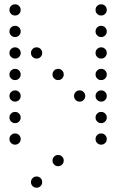

<svg xmlns="http://www.w3.org/2000/svg" viewBox="-20 -696 640 892"><path d="M49 -676Q39 -676 31.5 -668.5Q24 -661 24 -651V-649Q24 -639 31.5 -631.5Q39 -624 49 -624H51Q61 -624 68.5 -631.5Q76 -639 76 -649V-651Q76 -661 68.5 -668.5Q61 -676 51 -676ZM449 -676Q439 -676 431.5 -668.5Q424 -661 424 -651V-649Q424 -639 431.5 -631.5Q439 -624 449 -624H451Q461 -624 468.5 -631.5Q476 -639 476 -649V-651Q476 -661 468.5 -668.5Q461 -676 451 -676ZM49 -576Q39 -576 31.5 -568.5Q24 -561 24 -551V-549Q24 -539 31.5 -531.5Q39 -524 49 -524H51Q61 -524 68.5 -531.5Q76 -539 76 -549V-551Q76 -561 68.5 -568.5Q61 -576 51 -576ZM449 -576Q439 -576 431.5 -568.5Q424 -561 424 -551V-549Q424 -539 431.5 -531.5Q439 -524 449 -524H451Q461 -524 468.5 -531.5Q476 -539 476 -549V-551Q476 -561 468.5 -568.5Q461 -576 451 -576ZM49 -476Q39 -476 31.5 -468.5Q24 -461 24 -451V-449Q24 -439 31.5 -431.5Q39 -424 49 -424H51Q61 -424 68.5 -431.5Q76 -439 76 -449V-451Q76 -461 68.5 -468.5Q61 -476 51 -476ZM149 -476Q139 -476 131.5 -468.5Q124 -461 124 -451V-449Q124 -439 131.5 -431.5Q139 -424 149 -424H151Q161 -424 168.5 -431.5Q176 -439 176 -449V-451Q176 -461 168.5 -468.5Q161 -476 151 -476ZM449 -476Q439 -476 431.5 -468.5Q424 -461 424 -451V-449Q424 -439 431.5 -431.5Q439 -424 449 -424H451Q461 -424 468.5 -431.5Q476 -439 476 -449V-451Q476 -461 468.5 -468.5Q461 -476 451 -476ZM49 -376Q39 -376 31.5 -368.5Q24 -361 24 -351V-349Q24 -339 31.5 -331.5Q39 -324 49 -324H51Q61 -324 68.5 -331.5Q76 -339 76 -349V-351Q76 -361 68.5 -368.5Q61 -376 51 -376ZM249 -376Q239 -376 231.5 -368.5Q224 -361 224 -351V-349Q224 -339 231.5 -331.5Q239 -324 249 -324H251Q261 -324 268.5 -331.5Q276 -339 276 -349V-351Q276 -361 268.5 -368.5Q261 -376 251 -376ZM449 -376Q439 -376 431.5 -368.5Q424 -361 424 -351V-349Q424 -339 431.5 -331.5Q439 -324 449 -324H451Q461 -324 468.5 -331.5Q476 -339 476 -349V-351Q476 -361 468.5 -368.5Q461 -376 451 -376ZM49 -276Q39 -276 31.5 -268.5Q24 -261 24 -251V-249Q24 -239 31.5 -231.5Q39 -224 49 -224H51Q61 -224 68.5 -231.5Q76 -239 76 -249V-251Q76 -261 68.5 -268.5Q61 -276 51 -276ZM349 -276Q339 -276 331.5 -268.5Q324 -261 324 -251V-249Q324 -239 331.5 -231.5Q339 -224 349 -224H351Q361 -224 368.5 -231.5Q376 -239 376 -249V-251Q376 -261 368.5 -268.5Q361 -276 351 -276ZM449 -276Q439 -276 431.5 -268.5Q424 -261 424 -251V-249Q424 -239 431.5 -231.5Q439 -224 449 -224H451Q461 -224 468.5 -231.5Q476 -239 476 -249V-251Q476 -261 468.5 -268.5Q461 -276 451 -276ZM49 -176Q39 -176 31.5 -168.5Q24 -161 24 -151V-149Q24 -139 31.5 -131.5Q39 -124 49 -124H51Q61 -124 68.5 -131.5Q76 -139 76 -149V-151Q76 -161 68.5 -168.5Q61 -176 51 -176ZM449 -176Q439 -176 431.5 -168.5Q424 -161 424 -151V-149Q424 -139 431.5 -131.5Q439 -124 449 -124H451Q461 -124 468.5 -131.5Q476 -139 476 -149V-151Q476 -161 468.5 -168.5Q461 -176 451 -176ZM49 -76Q39 -76 31.5 -68.5Q24 -61 24 -51V-49Q24 -39 31.5 -31.5Q39 -24 49 -24H51Q61 -24 68.5 -31.5Q76 -39 76 -49V-51Q76 -61 68.5 -68.5Q61 -76 51 -76ZM449 -76Q439 -76 431.5 -68.5Q424 -61 424 -51V-49Q424 -39 431.5 -31.5Q439 -24 449 -24H451Q461 -24 468.5 -31.5Q476 -39 476 -49V-51Q476 -61 468.5 -68.5Q461 -76 451 -76ZM249 24Q239 24 231.5 31.5Q224 39 224 49V51Q224 61 231.5 68.5Q239 76 249 76H251Q261 76 268.5 68.5Q276 61 276 51V49Q276 39 268.5 31.5Q261 24 251 24ZM149 124Q139 124 131.5 131.5Q124 139 124 149V151Q124 161 131.5 168.5Q139 176 149 176H151Q161 176 168.5 168.5Q176 161 176 151V149Q176 139 168.5 131.5Q161 124 151 124Z"/></svg>

Font: Doto Rounded
Style: Regular
Weight: 400
Monospace: yes
Version: Version 1.000